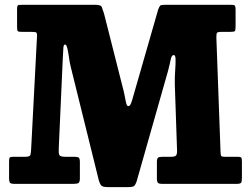

<svg xmlns="http://www.w3.org/2000/svg" viewBox="-20 -770 1051 804"><path d="M111 -636.5H74Q58 -636.5 54.8 -639.2Q51.5 -642 51.5 -657.5V-734Q51.5 -748.5 58 -749.2Q64.5 -750 78 -750H376.5Q402.5 -750 406 -741Q409.5 -732 415.5 -713.5L499 -384Q503.5 -362.5 507 -344Q510.5 -325.5 517 -325.5Q524 -325.5 528.5 -336.8Q533 -348 539 -370.5L642.5 -730.5Q647.5 -743.5 651.2 -746.8Q655 -750 673 -750H936.5Q953 -750 959.8 -748.8Q966.5 -747.5 966.5 -729.5V-662Q966.5 -644 963.8 -640.2Q961 -636.5 943 -636.5H906.5Q891 -636.5 888.5 -632.2Q886 -628 886 -613.5L903.5 -134Q904 -121.5 905.8 -117.5Q907.5 -113.5 921.5 -113.5H975Q987.5 -113.5 990.2 -110Q993 -106.5 993 -93.5V-26Q993 -10.5 989.8 -5.2Q986.5 0 970.5 0H660.5Q645.5 0 641.2 -4.5Q637 -9 637 -24.5V-90Q637 -106 642 -109.8Q647 -113.5 662.5 -113.5H697Q712 -113.5 716.8 -118.5Q721.5 -123.5 721.5 -138L712 -417Q711.5 -446 713.5 -474.2Q715.5 -502.5 715.2 -521Q715 -539.5 708 -539.5Q698.5 -539.5 695 -521.5Q691.5 -503.5 683.5 -472.5L552 -10Q547 4.5 541.2 9Q535.5 13.5 516 13.5H433Q412 13.5 405.8 8.2Q399.5 3 394.5 -12L276.5 -489Q272 -506 269 -528.2Q266 -550.5 262.2 -567Q258.5 -583.5 252 -583.5Q246.5 -583.5 245.5 -571Q244.5 -558.5 243 -527.5L226 -148.5Q225 -129.5 228.2 -121.5Q231.5 -113.5 252.5 -113.5H292Q306 -113.5 310.2 -109.5Q314.5 -105.5 314.5 -91V-24Q314.5 -7 308.5 -3.5Q302.5 0 286 0H43Q26.5 0 22.2 -4.2Q18 -8.5 18 -25.5V-95Q18 -106.5 20.8 -110Q23.5 -113.5 34.5 -113.5H86Q105.5 -113.5 107.5 -121.8Q109.5 -130 110.5 -147.5L135 -618.5Q135.5 -633 130.5 -634.8Q125.5 -636.5 111 -636.5Z"/></svg>

Font: Besley* Narrow Heavy
Style: Regular
Weight: 800
Width: 4
Designer: Owen Earl
Foundry: indestructible type*
Version: Version 3.000; ttfautohint (v1.8.3)